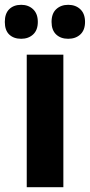

<svg xmlns="http://www.w3.org/2000/svg" viewBox="-51 -777 373 797"><path d="M212 0H60V-550H212ZM-31 -686Q-31 -721 -12.5 -739Q6 -757 37 -757Q67 -757 86.5 -738.5Q106 -720 106 -686Q106 -652 86.5 -634Q67 -616 37 -616Q6 -616 -12.5 -633.5Q-31 -651 -31 -686ZM163 -686Q163 -721 182.5 -739Q202 -757 232 -757Q263 -757 282.5 -738.5Q302 -720 302 -686Q302 -652 282.5 -634Q263 -616 232 -616Q201 -616 182 -634Q163 -652 163 -686Z"/></svg>

Font: Noto Sans Armenian Condensed ExtraBold
Style: Regular
Weight: 800
Width: 3
Designer: Monotype Design Team
Foundry: Monotype Imaging Inc.
Version: Version 2.008; ttfautohint (v1.8.4.7-5d5b)